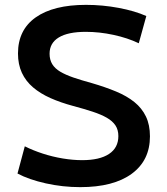

<svg xmlns="http://www.w3.org/2000/svg" viewBox="-20 -760 689 790"><path d="M310 10Q238 10 168.5 -5.5Q99 -21 52 -46L82 -158Q116 -141 156 -128Q196 -115 238 -108Q280 -101 318 -101Q390 -101 428.5 -126.5Q467 -152 467 -200Q467 -226 455 -244Q443 -262 419.5 -275.5Q396 -289 361 -300.5Q326 -312 281 -324Q229 -338 187.5 -356.5Q146 -375 116 -400.5Q86 -426 70 -460.5Q54 -495 54 -540Q54 -637 127 -688.5Q200 -740 334 -740Q402 -740 468.5 -727.5Q535 -715 582 -694L551 -582Q505 -604 447 -616.5Q389 -629 333 -629Q260 -629 222 -606Q184 -583 184 -539Q184 -514 195 -496Q206 -478 228 -465Q250 -452 282 -441Q314 -430 358 -418Q413 -402 457.5 -383.5Q502 -365 533 -340Q564 -315 580.5 -280.5Q597 -246 597 -199Q597 -100 522 -45Q447 10 310 10Z"/></svg>

Font: M PLUS 1 Thin SemiBold
Style: Regular
Weight: 600
Version: Version 1.001